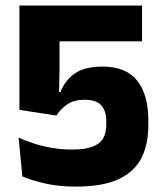

<svg xmlns="http://www.w3.org/2000/svg" viewBox="-20 -659 588 692"><path d="M254 13.5Q189.5 13.5 139.2 1.5Q89 -10.5 60.5 -23.5L47 -163Q70 -152.5 100.2 -142.5Q130.5 -132.5 166 -126.2Q201.5 -120 239.5 -120Q287 -120 314 -130.5Q341 -141 352 -160.8Q363 -180.5 363 -208.5V-222.5Q363 -260 344.5 -279.8Q326 -299.5 284.5 -299.5Q247.5 -299.5 223 -283.2Q198.5 -267 183.5 -242.5L50 -263V-639H492V-510H194.5V-409.5L193 -327.5H198Q214 -369 249.5 -394Q285 -419 349.5 -419Q434.5 -419 474.5 -368.2Q514.5 -317.5 514.5 -226.5V-205.5Q514.5 -138.5 489.5 -89.2Q464.5 -40 407.5 -13.2Q350.5 13.5 254 13.5Z"/></svg>

Font: Anek Gujarati Medium
Style: Bold
Weight: 700
Version: Version 1.003